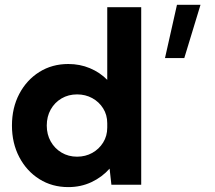

<svg xmlns="http://www.w3.org/2000/svg" viewBox="-20 -762 887 792"><path d="M740.2 -522.5H660.6L710 -742.2H807.1ZM562.5 0H439.5L432.1 -66.4Q400.9 -31.2 357.2 -10.7Q313.5 9.8 261.7 9.8Q194.8 9.8 142.3 -23.2Q89.8 -56.2 59.6 -113.8Q29.3 -171.4 29.3 -244.1Q29.3 -317.4 59.6 -374.8Q89.8 -432.1 142.3 -465.1Q194.8 -498 261.7 -498Q309.6 -498 350.8 -480.7Q392.1 -463.4 422.4 -432.6V-732.4H562.5ZM297.9 -115.7Q332.5 -115.7 360.6 -131.3Q388.7 -147 405.5 -174.1Q422.4 -201.2 422.4 -235.8V-253.4Q422.4 -288.1 405.5 -314.9Q388.7 -341.8 360.6 -357.2Q332.5 -372.6 297.9 -372.6Q262.2 -372.6 233.9 -356Q205.6 -339.4 189.2 -310.3Q172.9 -281.2 172.9 -244.1Q172.9 -207.5 189.2 -178.5Q205.6 -149.4 233.9 -132.6Q262.2 -115.7 297.9 -115.7Z"/></svg>

Font: Kumbh Sans
Style: Bold
Weight: 700
Version: Version 1.005